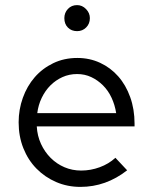

<svg xmlns="http://www.w3.org/2000/svg" viewBox="-20 -723 597 752"><path d="M53 0ZM478 -56Q395 9 295 9Q244 9 200 -10Q156 -29 123 -62.5Q90 -96 71.5 -142.5Q53 -189 53 -244Q53 -294 69.5 -340Q86 -386 116 -420.5Q146 -455 188.5 -475.5Q231 -496 283 -496Q331 -496 372 -477Q413 -458 443 -424Q473 -390 490 -342.5Q507 -295 507 -239V-228H124Q126 -191 140.5 -159.5Q155 -128 178.5 -104.5Q202 -81 232.5 -68Q263 -55 298 -55Q335 -55 370.5 -68Q406 -81 432 -105Q443 -93 455 -80.5Q467 -68 478 -56ZM282 -433Q251 -433 224.5 -421Q198 -409 177.5 -388.5Q157 -368 143.5 -340Q130 -312 126 -280H435Q430 -312 417 -340Q404 -368 383.5 -388.5Q363 -409 337.5 -421Q312 -433 282 -433ZM282 -601Q260 -601 246 -615Q232 -629 232 -652Q232 -673 246 -688Q260 -703 282 -703Q302 -703 317 -687.5Q332 -672 332 -652Q332 -630 317.5 -615.5Q303 -601 282 -601Z"/></svg>

Font: Rosa Sans Light
Style: Regular
Weight: 300
Designer: Pentagram / MCKL
Foundry: Pentagram / MCKL
Version: Version 1.005;September 16, 2019;FontCreator 11.5.0.2425 64-